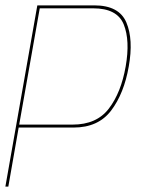

<svg xmlns="http://www.w3.org/2000/svg" viewBox="-29 -695 528 715"><path d="M-9 0H2L40.5 -220H245Q337 -220 385 -283.5Q433 -347 450.5 -447.5Q468.5 -548 441.5 -611.5Q414.5 -675 322 -675H110ZM42.5 -231 119 -664H318Q407.5 -664 431.8 -604Q456 -544 439 -447.5Q422 -350.5 376.5 -290.8Q331 -231 241.5 -231Z"/></svg>

Font: Anybody Thin
Style: Italic
Weight: 100
Italic angle: -10°
Designer: Tyler Finck
Foundry: Etcetera Type Company
Version: Version 1.114;gftools[0.9.25]